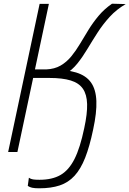

<svg xmlns="http://www.w3.org/2000/svg" viewBox="-20 -821 699 1037"><path d="M192 196Q167 196 153.5 193Q140 190 130 183L136 139Q146 146 158.5 148Q171 150 193 150Q262 150 307 124Q352 98 382.5 37.5Q413 -23 435 -129Q452 -207 450.5 -259Q449 -311 427.5 -342Q406 -373 361.5 -386.5Q317 -400 247 -400L252 -446Q337 -446 391 -429.5Q445 -413 471.5 -375.5Q498 -338 500.5 -275.5Q503 -213 483 -121Q464 -30 440 31Q416 92 382.5 128.5Q349 165 302.5 180.5Q256 196 192 196ZM24 0 194 -800H244L74 0ZM131 -400 141 -446H229Q275 -448 307.5 -467Q340 -486 365 -516.5Q390 -547 412 -584Q434 -621 458 -660Q482 -699 512.5 -735.5Q543 -772 585 -801L659 -799Q609 -770 572.5 -730Q536 -690 507 -645Q478 -600 452 -556.5Q426 -513 397.5 -477.5Q369 -442 333 -421Q297 -400 247 -400Z"/></svg>

Font: Victor Mono Thin
Style: Italic
Weight: 100
Italic angle: -12°
Monospace: yes
Designer: Rune Bjørnerås
Version: Version 1.561;gftools[0.9.30]